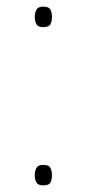

<svg xmlns="http://www.w3.org/2000/svg" viewBox="-20 -552 260 580"><path d="M85 -23Q85 -35 90 -44.5Q95 -54 110 -54Q128 -54 132.5 -44.5Q137 -35 137 -23Q137 -10 132.5 -1Q128 8 110 8Q95 8 90 -1Q85 -10 85 -23ZM85 -501Q85 -513 90 -522.5Q95 -532 110 -532Q128 -532 132.5 -522.5Q137 -513 137 -501Q137 -488 132.5 -479Q128 -470 110 -470Q95 -470 90 -479Q85 -488 85 -501Z"/></svg>

Font: Noto Sans Hebrew Light
Style: Regular
Weight: 100
Version: Version 3.000